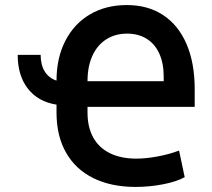

<svg xmlns="http://www.w3.org/2000/svg" viewBox="-20 -737 849 768"><path d="M206.1 -414.6Q206.1 -504.9 241.2 -573.5Q276.4 -642.1 339.8 -679.4Q403.3 -716.8 487.3 -716.8Q571.8 -716.8 632.8 -676.5Q693.8 -636.2 726.3 -560.5Q758.8 -484.9 758.8 -379.9V-309.6H330.1V-286.1Q330.1 -228.5 352.8 -187.3Q375.5 -146 419.4 -124.3Q463.4 -102.5 525.4 -102.5Q563.5 -102.5 609.9 -111.1Q656.2 -119.6 696.3 -134.8L718.8 -28.3Q687.5 -10.7 633.1 0Q578.6 10.7 522.5 10.7Q424.3 10.7 353 -24.7Q281.7 -60.1 243.9 -127Q206.1 -193.8 206.1 -286.1V-318.4Q132.3 -330.1 91.6 -382.3Q50.8 -434.6 50.8 -517.6H142.6Q142.6 -477.5 158.9 -451.2Q175.3 -424.8 206.1 -414.6ZM634.8 -412.1V-430.7Q634.8 -483.9 617.2 -522.7Q599.6 -561.5 566.4 -582Q533.2 -602.5 488.3 -602.5Q440.4 -602.5 404.5 -579.3Q368.7 -556.2 349.4 -513.4Q330.1 -470.7 330.1 -413.1V-412.1Z"/></svg>

Font: Pretendard Std SemiBold
Style: Regular
Weight: 600
Designer: Base glyphs from Inter by Rasmus Andersson; Hangeul glyphs from Noto Sans CJK(Source Han Sans) by Jang Soo-young and Kan
Foundry: Kil Hyung-jin
Version: Version 1.309